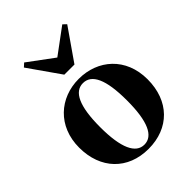

<svg xmlns="http://www.w3.org/2000/svg" viewBox="-244 -983 1125 1125"><g transform="rotate(-45 318.5 -420.0)"><path d="M318 17C489 17 602 -97 602 -276C602 -455 476 -563 318 -563C161 -563 35 -453 35 -276C35 -100 146 17 318 17ZM318 -18C247 -18 207 -100 207 -274C207 -449 247 -528 318 -528C390 -528 429 -449 429 -274C429 -100 390 -18 318 -18ZM160 -857 138 -837 276 -640H360L497 -837L476 -857L318 -740Z"/></g></svg>

Font: GenKiMin2 TW H
Style: Regular
Weight: 900
Version: Version 2.100;PS 2.1;hotconv 16.6.51;makeotf.lib2.5.65220 DE